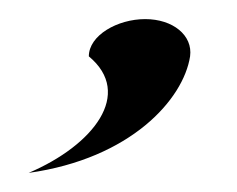

<svg xmlns="http://www.w3.org/2000/svg" viewBox="-20 -86 248 201"><path d="M10 95C117 80 172 18 179 -27C182 -49 161 -66 132 -66C103 -66 73 -49 73 -27C120 12 78 66 10 95Z"/></svg>

Font: Charger Sport
Style: DfObl
Weight: 400
Designer: Jasper
Foundry: Cannot Into Space Fonts
Version: Version 1.1